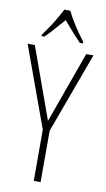

<svg xmlns="http://www.w3.org/2000/svg" viewBox="-101 -975 567 1023"><g transform="rotate(10 182.5 -463.5)"><path d="M66 -767H81C110 -795 108 -795 178 -873C230 -812 255 -785 273 -767H290V-775C251 -825 211 -889 193 -927H161C137 -879 104 -825 66 -775ZM159 0H196V-278L356 -714H317L178 -328L39 -714H0L159 -277Z"/></g></svg>

Font: Kathrein 37 Thin Condensed
Style: Regular
Weight: 250
Width: 3
Designer: Lazydogs Typefoundry, based on Open Sans by Ascender Corporation
Foundry: Lazydogs Typefoundry
Version: Version 1.003;PS 001.003;hotconv 1.0.88;makeotf.lib2.5.64775